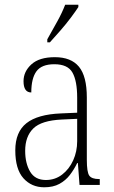

<svg xmlns="http://www.w3.org/2000/svg" viewBox="-20 -786 486 816"><path d="M168 10Q114 10 79.5 -28.5Q45 -67 45 -147Q45 -225 92.5 -262.5Q140 -300 239 -304L308 -307V-371Q308 -442 288 -477.5Q268 -513 211 -513Q157 -513 135 -483Q113 -453 113 -393Q80 -393 80 -441Q80 -482 113.5 -512.5Q147 -543 213 -543Q282 -543 315.5 -502.5Q349 -462 349 -372V-107Q349 -54 359.5 -39.5Q370 -25 401 -25H404V0H318L311 -93H308Q295 -66 277 -42.5Q259 -19 232.5 -4.5Q206 10 168 10ZM175 -21Q214 -21 244 -44Q274 -67 291 -104.5Q308 -142 308 -186V-281L243 -278Q156 -274 121.5 -240Q87 -206 87 -145Q87 -92 108 -56.5Q129 -21 175 -21ZM181 -619Q203 -658 223.5 -695Q244 -732 257 -766H313V-756Q302 -739 281.5 -711.5Q261 -684 236.5 -656Q212 -628 192 -606H181Z"/></svg>

Font: Noto Serif Tamil Condensed ExtraLight
Style: Italic
Weight: 200
Width: 3
Italic angle: -12°
Designer: Indian Type Foundry, Tom Grace, and the Monotype Design Team
Foundry: Monotype Imaging Inc.
Version: Version 2.003; ttfautohint (v1.8.4.7-5d5b)